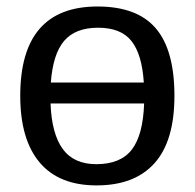

<svg xmlns="http://www.w3.org/2000/svg" viewBox="-20 -558 596 588"><path d="M514.2 -264.6Q514.2 -126 453.1 -58.1Q392.1 9.8 275.9 9.8Q160.2 9.8 101.1 -60.8Q42 -131.3 42 -264.6Q42 -538.1 278.8 -538.1Q399.9 -538.1 457 -471.4Q514.2 -404.8 514.2 -264.6ZM274.9 -55.2Q349.1 -55.2 383.5 -99.6Q418 -144 421.4 -241.2H134.8Q138.2 -148.4 172.1 -101.8Q206.1 -55.2 274.9 -55.2ZM280.3 -473.1Q210.9 -473.1 176.5 -432.9Q142.1 -392.6 135.7 -305.2H420.4Q415 -391.1 382.8 -432.1Q350.6 -473.1 280.3 -473.1Z"/></svg>

Font: Arial
Style: Regular
Weight: 400
Designer: Steve Matteson
Foundry: Ascender Corporation
Version: Version 2.00.3